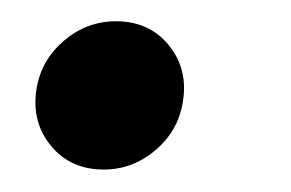

<svg xmlns="http://www.w3.org/2000/svg" viewBox="-20 -148 268 177"><path d="M75.7 8.3Q44.9 8.3 26.9 -13.7Q8.8 -35.6 13.7 -66.4Q18.1 -92.8 39.1 -110.6Q60.1 -128.4 86.9 -128.4Q117.7 -128.4 135.7 -106.2Q153.8 -84 148.4 -53.2Q144 -26.9 123 -9.3Q102.1 8.3 75.7 8.3Z"/></svg>

Font: Inter Display Medium
Style: Italic
Weight: 500
Italic angle: -9.39999°
Designer: Rasmus Andersson
Foundry: rsms
Version: Version 4.000;git-a52131595